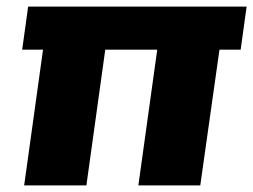

<svg xmlns="http://www.w3.org/2000/svg" viewBox="-20 -560 765 580"><path d="M298 -410 241 0H53L110 -410ZM725 -540 707 -410H47L65 -540ZM643 -410 585 0H398L455 -410Z"/></svg>

Font: Pathway Extreme SemiCondensed ExtraBold
Style: Italic
Weight: 800
Width: 4
Italic angle: -8°
Version: Version 1.001;gftools[0.9.26]